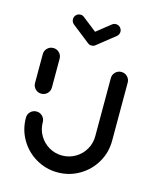

<svg xmlns="http://www.w3.org/2000/svg" viewBox="-106 -763 680 839"><g transform="rotate(15 234.0 -344.0)"><path d="M77 -311.9Q61.1 -311.9 50 -323Q38.9 -334.1 38.9 -350V-480.4Q38.9 -496.3 50 -507.4Q61.1 -518.5 77 -518.5Q93 -518.5 104.1 -507.4Q115.2 -496.3 115.2 -480.4V-350Q115.2 -334.1 104.1 -323Q93 -311.9 77 -311.9ZM391.5 -494.4Q407.4 -494.4 418.5 -483.3Q429.6 -472.2 429.6 -456.3V-193.3Q429.6 -140 403.3 -95.2Q377 -50.4 332.2 -24.3Q287.4 1.9 234.4 1.9Q181.5 1.9 136.7 -24.3Q91.9 -50.4 65.7 -95.2Q39.6 -140 39.6 -193.3Q39.6 -209.3 50.7 -220.4Q61.9 -231.5 77.8 -231.5Q93.7 -231.5 104.8 -220.4Q115.9 -209.3 115.9 -193.3Q115.9 -160.7 131.9 -133.5Q147.8 -106.3 175 -90.4Q202.2 -74.4 234.4 -74.4Q266.7 -74.4 294.1 -90.4Q321.5 -106.3 337.4 -133.7Q353.3 -161.1 353.3 -193.3V-456.3Q353.3 -472.2 364.4 -483.3Q375.6 -494.4 391.5 -494.4ZM126.7 -662.6Q126.7 -674.1 134.6 -682Q142.6 -690 154.1 -690Q164.1 -690 171.1 -683.7L251.5 -620.7Q256.3 -616.7 259.1 -611.1Q261.9 -605.6 261.9 -599.3Q261.9 -587.8 253.9 -579.8Q245.9 -571.9 234.4 -571.9Q224.4 -571.9 217.4 -578.1L137 -641.1Q132.2 -645.2 129.4 -650.7Q126.7 -656.3 126.7 -662.6ZM314.1 -690Q325.6 -690 333.5 -681.9Q341.5 -673.7 341.5 -662.6Q341.5 -649.6 331.1 -641.1L251.5 -577.8L217.4 -620.7L296.7 -683.7Q304.8 -690 314.1 -690Z"/></g></svg>

Font: 26F Galaxy Sans
Style: Bold
Weight: 700
Designer: C₂₉H₂₅N₃O₅
Version: Version 1.100